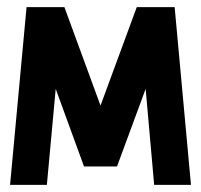

<svg xmlns="http://www.w3.org/2000/svg" viewBox="-20 -520 565 540"><path d="M111.8 0H8.3L54.7 -500H161.1L262.7 -223.1L364.7 -500H471.2L517.1 0H413.6L389.6 -270L309.1 -51.8H216.3L136.7 -270Z"/></svg>

Font: Anka/Coder Condensed
Style: Bold
Weight: 700
Width: 4
Monospace: yes
Version: Version 001.100